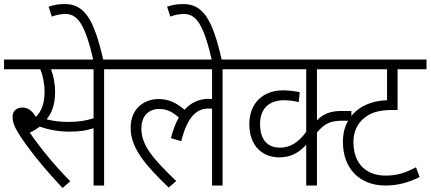

<svg xmlns="http://www.w3.org/2000/svg" viewBox="-20 -916 2126 948"><path d="M494 -574H594V-622H0V-574H179C191 -546 200 -503 200 -463C200 -410 187 -367 157 -339C139 -369 118 -385 90 -385C59 -385 42 -365 42 -340C42 -318 48 -295 71 -258C110 -195 189 -93 289 12L327 -21C253 -95 180 -184 127 -261C146 -270 162 -280 177 -291C218 -275 275 -266 322 -266C371 -266 406 -271 442 -283V0H494ZM316 -314C276 -314 240 -319 210 -327C237 -359 252 -402 252 -462C252 -505 243 -547 232 -574H442V-332C402 -319 364 -314 316 -314Z M442 -615H491C445 -820 398 -896 300 -896C267 -896 243 -891 220 -883L236 -834C254 -841 277 -847 303 -847C365 -847 401 -793 442 -615Z M580 -574H1027V-427C1022 -427 1016 -428 1011 -428C964 -428 923 -410 891 -374C853 -407 814 -427 763 -427C698 -427 625 -386 625 -284C625 -184 701 -97 813 10L850 -22C735 -133 678 -198 678 -282C678 -338 709 -378 767 -378C805 -378 833 -362 863 -336C847 -308 834 -274 824 -234L875 -219C907 -349 958 -380 1009 -380C1015 -380 1021 -380 1027 -379V0H1079V-574H1179V-622H580Z M1027 -615H1076C1030 -820 983 -896 885 -896C852 -896 828 -891 805 -883L821 -834C839 -841 862 -847 888 -847C950 -847 986 -793 1027 -615Z M1695 -574V-622H1165V-574H1492V-265C1453 -212 1412 -187 1363 -187C1306 -187 1264 -220 1264 -304C1264 -380 1309 -421 1382 -421C1409 -421 1435 -417 1455 -412L1460 -461C1441 -465 1408 -470 1378 -470C1279 -470 1211 -407 1211 -303C1211 -192 1279 -139 1359 -139C1421 -139 1460 -167 1492 -201V0H1545V-262C1584 -307 1612 -320 1671 -320H1715V-368H1664C1610 -368 1576 -353 1545 -322V-574Z M2086 -574V-622H1627V-574H1891V-421C1770 -418 1673 -346 1673 -217C1673 -78 1761 0 1883 0C1945 0 2001 -16 2052 -42L2034 -90C1982 -63 1943 -49 1883 -49C1794 -49 1725 -102 1725 -216C1725 -266 1745 -307 1779 -334C1811 -360 1853 -373 1916 -373H1943V-574Z"/></svg>

Font: Noto Sans Devanagari UI SemiCondensed Light
Style: Regular
Weight: 300
Width: 4
Designer: Jelle Bosma - Monotype Design Team
Foundry: Monotype Imaging Inc.
Version: Version 2.004